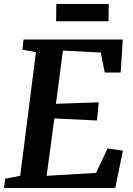

<svg xmlns="http://www.w3.org/2000/svg" viewBox="-27 -946 669 966"><path d="M256.3 -926.3H520L519 -838.9H255.4ZM-1 -46.9 74.7 -61.5 153.8 -683.6 85.9 -695.8 91.3 -747.1H590.8L580.1 -581.1H500L480 -681.6L289.6 -691.4L254.4 -423.8L469.7 -431.2L460.9 -339.8L246.6 -350.1L207.5 -61.5L456.5 -76.2L514.2 -199.2L591.3 -188L552.7 0H-6.8Z"/></svg>

Font: Brush Lettering One
Style: Bold Italic
Weight: 400
Italic angle: -7°
Designer: Eben Sorkin
Foundry: Eben Sorkin
Version: Version 1.001